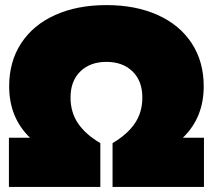

<svg xmlns="http://www.w3.org/2000/svg" viewBox="-20 -734 836 754"><path d="M15 -193H98Q16 -272 16 -395Q16 -492 63 -564Q110 -636 196.5 -675Q283 -714 398 -714Q513 -714 599.5 -675Q686 -636 733 -564Q780 -492 780 -395Q780 -272 698 -193H781V0H422V-172Q480 -206 509.5 -249.5Q539 -293 539 -351Q539 -416 500.5 -453.5Q462 -491 398 -491Q334 -491 295.5 -453.5Q257 -416 257 -351Q257 -293 286.5 -249.5Q316 -206 374 -172V0H15Z"/></svg>

Font: Prompt Black
Style: Regular
Weight: 900
Designer: Katatrad Team
Foundry: CadsonDemak
Version: Version 1.001